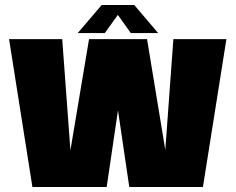

<svg xmlns="http://www.w3.org/2000/svg" viewBox="-20 -753 952 773"><path d="M110.5 0 16.5 -595.5H230.5L263.5 -148L338.5 -595.5H572L645.5 -149.5L678 -595.5H891.5L797 0H500.5L455 -309L409.5 0ZM293 -620 389.5 -733H520.5L616.5 -620H506.5L454.5 -693L402 -620Z"/></svg>

Font: Anybody Black
Style: Regular
Weight: 900
Designer: Tyler Finck
Foundry: Etcetera Type Company
Version: Version 1.010; ttfautohint (v1.8.3) -l 8 -r 50 -G 200 -x 14 